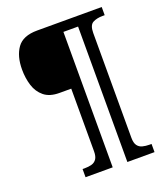

<svg xmlns="http://www.w3.org/2000/svg" viewBox="-156 -866 936 1083"><g transform="rotate(-20 312.0 -324.5)"><path d="M169 111V62H182Q205 62 223.5 57Q242 52 253 36.5Q264 21 264 -10V-386H193Q135 -386 101.5 -413.5Q68 -441 54 -485.5Q40 -530 40 -582Q40 -662 75 -711Q110 -760 195 -760H583V-711H570Q536 -711 512 -698.5Q488 -686 488 -639V-10Q488 21 499 36.5Q510 52 529 57Q548 62 570 62H583V111H420V-702H332V111Z"/></g></svg>

Font: Noto Nastaliq Urdu SemiBold
Style: Regular
Weight: 600
Version: Version 3.007